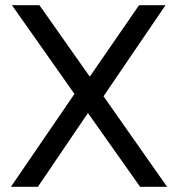

<svg xmlns="http://www.w3.org/2000/svg" viewBox="-20 -720 686 740"><path d="M520 0 320 -283H318L126 0H22L267 -358L26 -700H132L325 -426H327L516 -700H618L379 -349L624 0Z"/></svg>

Font: Liter
Style: Regular
Weight: 400
Designer: Anton Skugarov
Foundry: skugi
Version: Version 1.004; ttfautohint (v1.8.4.7-5d5b)